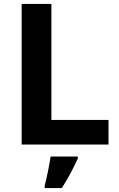

<svg xmlns="http://www.w3.org/2000/svg" viewBox="-20 -734 604 975"><path d="M90 0H531V-125H241V-714H90ZM207 208V221H294C323 176 350 126 375 71V61H237C232 96 216 178 207 208Z"/></svg>

Font: Passageway
Style: Regular
Weight: 700
Foundry: Ascender Corporation
Version: Version 1.11